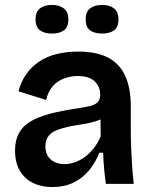

<svg xmlns="http://www.w3.org/2000/svg" viewBox="-20 -745 615 778"><path d="M192 13Q148 13 114 -3.5Q80 -20 60.5 -53Q41 -86 41 -135Q41 -176 56.5 -205Q72 -234 103 -252.5Q134 -271 180.5 -283.5Q227 -296 288 -305Q322 -310 343.5 -315Q365 -320 375.5 -330.5Q386 -341 386 -362Q386 -393 364 -415Q342 -437 294 -437Q266 -437 239.5 -427Q213 -417 194 -396Q175 -375 167 -340L55 -375Q65 -414 86 -444Q107 -474 138 -495Q169 -516 209.5 -526Q250 -536 297 -536Q370 -536 417 -512Q464 -488 487 -438.5Q510 -389 510 -312V-214Q510 -180 511.5 -143.5Q513 -107 515.5 -70.5Q518 -34 522 0H409Q405 -28 402 -60Q399 -92 398 -126H382Q368 -88 342 -56Q316 -24 278.5 -5.5Q241 13 192 13ZM241 -80Q261 -80 282 -87Q303 -94 322.5 -108Q342 -122 359 -143Q376 -164 388 -193L387 -280L411 -276Q394 -262 369 -254Q344 -246 316.5 -242Q289 -238 261.5 -232.5Q234 -227 212 -218.5Q190 -210 177 -194.5Q164 -179 164 -152Q164 -118 185.5 -99Q207 -80 241 -80ZM394 -609Q363 -609 345 -622Q327 -635 327 -667Q327 -697 345 -711Q363 -725 394 -725Q424 -725 442 -711Q460 -697 460 -667Q460 -635 442 -622Q424 -609 394 -609ZM190 -609Q160 -609 142 -622Q124 -635 124 -667Q124 -697 142 -711Q160 -725 190 -725Q220 -725 238.5 -711Q257 -697 257 -667Q257 -635 239 -622Q221 -609 190 -609Z"/></svg>

Font: Bricolage Grotesque 16pt SemiBold
Style: Regular
Weight: 600
Version: Version 1.001;gftools[0.9.33.dev8+g029e19f]